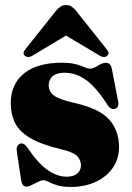

<svg xmlns="http://www.w3.org/2000/svg" viewBox="-20 -727 522 759"><path d="M243.5 -28.5Q271.5 -28.5 285.8 -41.2Q300 -54 300 -73.5Q300 -93.5 285.8 -109.2Q271.5 -125 222 -137Q141.5 -156 98.5 -182Q55.5 -208 39 -242Q22.5 -276 22.5 -318.5Q22.5 -394.5 75 -436.8Q127.5 -479 224 -479Q259 -479 280.5 -473Q302 -467 314.5 -461.2Q327 -455.5 334.5 -455.5Q348.5 -455.5 366.8 -467.2Q385 -479 400 -479Q406.5 -479 412.2 -474.5Q418 -470 421.5 -458L445 -336.5Q454 -304 436.5 -297.5Q419.5 -291 406.5 -310Q361.5 -381 321 -410.2Q280.5 -439.5 235 -439.5Q204 -439.5 188.2 -426Q172.5 -412.5 172.5 -390Q172.5 -366.5 191.8 -350.5Q211 -334.5 274.5 -320Q373 -298 411.8 -254.2Q450.5 -210.5 450.5 -147Q450.5 -98 425.2 -62.5Q400 -27 357 -7.5Q314 12 260.5 12Q227.5 12 206.5 5.5Q185.5 -1 172.8 -7.8Q160 -14.5 152 -14.5Q143 -14.5 130.5 -8.2Q118 -2 105.8 4.2Q93.5 10.5 84.5 10.5Q67.5 10.5 63.5 -14.5L47.5 -121.5Q44.5 -138 47 -146.2Q49.5 -154.5 58 -158.5Q73 -165 88.5 -143.5Q130 -81.5 168 -55Q206 -28.5 243.5 -28.5ZM403.5 -506.5Q391 -496 372.5 -508L241 -586.5L110 -508Q91.5 -496 78.5 -506.5Q67 -516.5 80.5 -532.5L201.5 -684.5Q211 -695.5 219.8 -701.2Q228.5 -707 241 -707Q254 -707 262.5 -701.2Q271 -695.5 280.5 -684.5L401.5 -532.5Q415.5 -516 403.5 -506.5Z"/></svg>

Font: Fraunces 72pt Black
Style: Regular
Weight: 900
Version: Version 1.000;[0bf87f6ff]